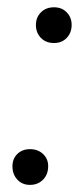

<svg xmlns="http://www.w3.org/2000/svg" viewBox="-20 -520 236 540"><path d="M132 -399Q109 -399 95 -413.5Q81 -428 81 -450Q81 -471 95 -485.2Q109 -499.5 132 -499.5Q154 -499.5 167.8 -485.2Q181.5 -471 181.5 -450Q181.5 -428 167.8 -413.5Q154 -399 132 -399ZM64.5 0Q42.5 0 28.8 -14.8Q15 -29.5 15 -52.5Q15 -73.5 28.8 -87Q42.5 -100.5 64.5 -100.5Q86.5 -100.5 101 -87Q115.5 -73.5 115.5 -52.5Q115.5 -37 109 -25.2Q102.5 -13.5 91 -6.8Q79.5 0 64.5 0Z"/></svg>

Font: Edu AU VIC WA NT Pre
Style: Regular
Weight: 400
Designer: Tina and Corey Anderson, Eben Sorkin, Mirko Velimirovic
Foundry: Google for Education
Version: Version 1.001